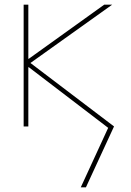

<svg xmlns="http://www.w3.org/2000/svg" viewBox="-20 -540 558 820"><path d="M110 -271 467 0 347 260H325L442 6L103 -253H101V0H81V-520H101V-289H103L425 -520H459Z"/></svg>

Font: M PLUS 1p Thin
Style: Regular
Weight: 250
Version: Version 1.062